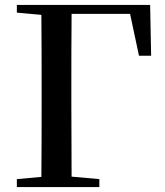

<svg xmlns="http://www.w3.org/2000/svg" viewBox="-20 -755 666 775"><path d="M48 -704 147 -695C148 -595 148 -495 148 -393V-336C148 -240 148 -140 147 -41L48 -32V0H381V-32L269 -42L268 -336V-393C268 -496 268 -598 269 -699H505L541 -530H590L586 -735H48Z"/></svg>

Font: Noto Serif HK SemiBold
Style: Regular
Weight: 600
Designer: Ryoko NISHIZUKA 西塚涼子 (kana & ideographs); Frank Grießhammer (Latin, Greek & Cyrillic); Wenlong ZHANG 张文龙 (bopomofo); San
Foundry: Adobe
Version: Version 2.001;hotconv 1.1.0;makeotfexe 2.6.0